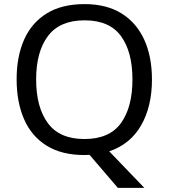

<svg xmlns="http://www.w3.org/2000/svg" viewBox="-20 -745 821 935"><path d="M720 -358Q720 -227 667.5 -135Q615 -43 512 -8L683 170H554L416 9Q410 9 403.5 9.5Q397 10 391 10Q280 10 206.5 -36Q133 -82 97 -165Q61 -248 61 -359Q61 -469 97 -551Q133 -633 206.5 -679Q280 -725 392 -725Q499 -725 572 -679.5Q645 -634 682.5 -551.5Q720 -469 720 -358ZM156 -358Q156 -223 213 -145.5Q270 -68 391 -68Q513 -68 569 -145.5Q625 -223 625 -358Q625 -493 569 -569.5Q513 -646 392 -646Q271 -646 213.5 -569.5Q156 -493 156 -358Z"/></svg>

Font: Noto Sans Limbu
Style: Regular
Weight: 400
Designer: Monotype Design Team
Foundry: Monotype Imaging Inc.
Version: Version 2.004; ttfautohint (v1.8.4.7-5d5b)